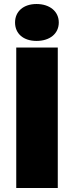

<svg xmlns="http://www.w3.org/2000/svg" viewBox="-20 -937 369 957"><path d="M162 -733C228 -733 273 -769 273 -825C273 -880 228 -917 162 -917C97 -917 55 -880 55 -825C55 -769 97 -733 162 -733ZM61 0H268V-700H61Z"/></svg>

Font: Fixel Display Black
Style: Regular
Weight: 900
Designer: AlfaBravo + MacPaw
Foundry: Kyrylo Tkachov, Marchela Mozhyna, Serhii Makarenko, Maria Weinstein, Zakhar Kryvoshyya
Version: Version 1.211